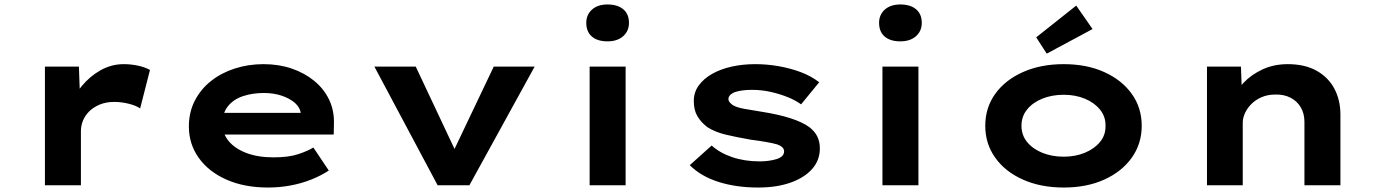

<svg xmlns="http://www.w3.org/2000/svg" viewBox="-20 -829 6192 859"><path d="M181 0V-531H333L340 -337L294 -343Q309 -399 345.5 -443.5Q382 -488 430.5 -515Q479 -542 533 -542Q567 -542 598.5 -535Q630 -528 651 -516L607 -344Q588 -357 555.5 -365Q523 -373 491 -373Q455 -373 427 -361.5Q399 -350 380 -331.5Q361 -313 351.5 -290Q342 -267 342 -242V0Z M1179 10Q1073 10 993 -25.5Q913 -61 869 -123Q825 -185 825 -263Q825 -327 851.5 -378.5Q878 -430 924 -466.5Q970 -503 1030.5 -522.5Q1091 -542 1159 -542Q1227 -542 1284.5 -522.5Q1342 -503 1385.5 -467.5Q1429 -432 1452.5 -383Q1476 -334 1474 -274L1473 -227H938L915 -324H1343L1326 -302V-322Q1322 -349 1299 -369Q1276 -389 1240 -401Q1204 -413 1161 -413Q1110 -413 1067.5 -399Q1025 -385 1000 -354Q975 -323 975 -275Q975 -232 1003 -198Q1031 -164 1082.5 -144.5Q1134 -125 1204 -125Q1272 -125 1315 -139.5Q1358 -154 1382 -169L1451 -66Q1416 -43 1372 -25.5Q1328 -8 1279 1Q1230 10 1179 10Z M1938 0 1655 -531H1840L2036 -115L1989 -111L2189 -531H2372L2080 0Z M2618 0V-531H2779V0ZM2698 -644Q2653 -644 2628 -665.5Q2603 -687 2603 -727Q2603 -763 2628.5 -786Q2654 -809 2698 -809Q2743 -809 2768.5 -787.5Q2794 -766 2794 -727Q2794 -690 2768 -667Q2742 -644 2698 -644Z M3372 10Q3274 10 3195 -15Q3116 -40 3066 -90L3164 -178Q3200 -145 3255.5 -126Q3311 -107 3379 -107Q3399 -107 3418 -109.5Q3437 -112 3453.5 -117Q3470 -122 3479 -130.5Q3488 -139 3488 -152Q3488 -172 3457 -183Q3436 -189 3403.5 -194.5Q3371 -200 3339 -204Q3276 -215 3227.5 -226.5Q3179 -238 3145 -260Q3117 -281 3100.5 -308.5Q3084 -336 3084 -377Q3084 -416 3106 -446.5Q3128 -477 3166 -498.5Q3204 -520 3253.5 -531Q3303 -542 3359 -542Q3411 -542 3463 -533Q3515 -524 3562 -506.5Q3609 -489 3645 -461L3564 -362Q3540 -380 3504 -394.5Q3468 -409 3427.5 -418Q3387 -427 3344 -427Q3325 -427 3306.5 -425Q3288 -423 3273 -418.5Q3258 -414 3248.5 -405.5Q3239 -397 3239 -386Q3239 -378 3244.5 -371.5Q3250 -365 3258 -359Q3276 -348 3310.5 -342Q3345 -336 3388 -329Q3464 -317 3516.5 -300Q3569 -283 3600 -261Q3625 -242 3636.5 -218.5Q3648 -195 3648 -165Q3648 -112 3613.5 -73Q3579 -34 3517 -12Q3455 10 3372 10Z M3928 0V-531H4089V0ZM4008 -644Q3963 -644 3938 -665.5Q3913 -687 3913 -727Q3913 -763 3938.5 -786Q3964 -809 4008 -809Q4053 -809 4078.5 -787.5Q4104 -766 4104 -727Q4104 -690 4078 -667Q4052 -644 4008 -644Z M4739 10Q4636 10 4556.5 -25.5Q4477 -61 4432.5 -123.5Q4388 -186 4388 -266Q4388 -347 4432.5 -409Q4477 -471 4556.5 -506.5Q4636 -542 4739 -542Q4842 -542 4920.5 -506.5Q4999 -471 5043.5 -409Q5088 -347 5088 -266Q5088 -186 5043.5 -123.5Q4999 -61 4920.5 -25.5Q4842 10 4739 10ZM4739 -128Q4791 -128 4833.5 -145.5Q4876 -163 4901.5 -194Q4927 -225 4926 -266Q4927 -307 4901.5 -338.5Q4876 -370 4833.5 -387.5Q4791 -405 4739 -405Q4686 -405 4643 -387.5Q4600 -370 4575 -339Q4550 -308 4550 -266Q4550 -225 4575 -194Q4600 -163 4643 -145.5Q4686 -128 4739 -128ZM4663 -589 4616 -662 4795 -804 4868 -699Z M5380 0V-531H5532L5537 -391L5494 -381Q5509 -422 5543.5 -458.5Q5578 -495 5628.5 -518.5Q5679 -542 5741 -542Q5818 -542 5870.5 -512.5Q5923 -483 5950 -432Q5977 -381 5977 -316V0H5816V-284Q5816 -321 5799.5 -349Q5783 -377 5753.5 -392Q5724 -407 5686 -406Q5652 -406 5625 -394.5Q5598 -383 5579 -364Q5560 -345 5550 -323Q5540 -301 5540 -280V0H5461Q5423 0 5403 0Q5383 0 5380 0Z"/></svg>

Font: Lexend Tera
Style: Bold
Weight: 700
Designer: Bonnie Shaver-Troup, Thomas Jockin
Foundry: Lexend
Version: Version 1.007